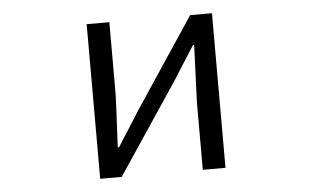

<svg xmlns="http://www.w3.org/2000/svg" viewBox="-43 -604 1087 668"><g transform="rotate(-5 500.0 -270.0)"><path d="M281.2 0V-540H360.4V-303.7Q360.4 -261.7 351.6 -103.5H356.4Q366.2 -120.1 393.1 -161.6Q419.9 -203.1 429.7 -219.7L642.6 -540H718.8V0H639.6V-235.4Q639.6 -248 647.5 -435.5H643.6Q584 -342.8 570.3 -320.3L356.4 0Z"/></g></svg>

Font: Gen Shin Gothic Monospace Normal
Style: Regular
Weight: 350
Designer: [Source Han Sans]
Ryoko NISHIZUKA  (kana & ideographs); Paul D. Hunt (Latin, Greek & Cyrillic); Wenlong ZHANG  (bopomofo
Version: Version 1.002.20150607